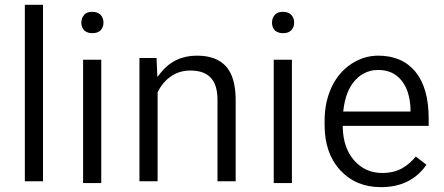

<svg xmlns="http://www.w3.org/2000/svg" viewBox="-20 -770 1850 800"><path d="M159.2 -750H83.5V-14.6H159.2Z M401.9 -521H326.2V-7.3H401.9ZM321.8 -658.2C323.7 -652.8 326.7 -648.4 330.6 -644C334 -640.1 338.9 -637.2 344.7 -635.3C350.1 -632.8 356.9 -631.8 364.7 -631.8C379.9 -631.8 391.6 -635.7 399.4 -644C407.2 -652.3 411.1 -663.1 411.1 -675.8C411.1 -688.5 407.2 -699.2 399.4 -708C391.6 -716.3 379.9 -720.7 364.7 -720.7C356.9 -720.7 350.1 -719.7 344.7 -717.8C338.9 -715.3 334 -712.4 330.6 -708C328.6 -705.6 327.1 -703.6 325.7 -701.2C324.2 -698.7 322.8 -696.3 321.8 -693.8C320.8 -690.9 320.3 -688 319.8 -685.1C319.3 -682.1 318.8 -679.2 318.8 -675.8C318.8 -669.4 319.8 -663.6 321.8 -658.2Z M561 -528.3V-14.6H636.7V-383.8V-385.3L637.7 -387.2C650.4 -413.6 668.5 -435.1 691.4 -451.2C714.8 -467.8 742.2 -476.1 772.9 -476.1C811 -476.1 839.4 -466.3 857.9 -446.3C876.5 -426.8 885.7 -397 886.2 -356.9V-14.6H961.9V-356.4C961.4 -418 948.2 -463.9 921.4 -493.7C894.5 -523.4 854.5 -538.1 800.3 -538.1C737.3 -538.1 686.5 -513.7 647.9 -464.8L635.7 -449.2L634.8 -468.8L632.3 -528.3Z M1196.3 -521H1120.6V-7.3H1196.3ZM1116.2 -658.2C1118.2 -652.8 1121.1 -648.4 1125 -644C1128.4 -640.1 1133.3 -637.2 1139.2 -635.3C1144.5 -632.8 1151.4 -631.8 1159.2 -631.8C1174.3 -631.8 1186 -635.7 1193.8 -644C1201.7 -652.3 1205.6 -663.1 1205.6 -675.8C1205.6 -688.5 1201.7 -699.2 1193.8 -708C1186 -716.3 1174.3 -720.7 1159.2 -720.7C1151.4 -720.7 1144.5 -719.7 1139.2 -717.8C1133.3 -715.3 1128.4 -712.4 1125 -708C1123 -705.6 1121.6 -703.6 1120.1 -701.2C1118.7 -698.7 1117.2 -696.3 1116.2 -693.8C1115.2 -690.9 1114.7 -688 1114.3 -685.1C1113.8 -682.1 1113.3 -679.2 1113.3 -675.8C1113.3 -669.4 1114.3 -663.6 1116.2 -658.2Z M1756.8 -83.5 1712.4 -117.7C1696.3 -98.1 1678.2 -82 1657.2 -69.8C1633.8 -56.2 1605.5 -49.3 1572.3 -49.3C1524.9 -49.3 1486.3 -66.9 1455.6 -101.6C1425.3 -136.2 1409.7 -181.6 1408.2 -237.8V-245.6H1415.5H1766.1V-276.9C1766.1 -361.3 1747.6 -426.3 1710.9 -471.2C1674.3 -515.6 1622.6 -538.1 1556.2 -538.1C1515.6 -538.1 1478 -526.4 1443.4 -503.4C1408.7 -480.5 1381.3 -448.2 1361.8 -407.2C1352.1 -386.2 1344.7 -364.3 1339.8 -340.8C1335 -317.4 1332.5 -292.5 1332.5 -266.1V-249C1332.5 -170.4 1354.5 -107.4 1397.9 -60.5C1441.4 -13.7 1497.6 9.8 1567.4 9.8C1650.9 9.8 1713.9 -21.5 1756.8 -83.5ZM1651.4 -436.5C1663.1 -422.4 1672.4 -405.8 1678.7 -386.7C1685.1 -367.2 1689 -345.2 1690.4 -320.3V-319.8V-313V-305.2H1683.1H1418.5H1410.2L1411.1 -314C1417.5 -365.2 1433.1 -405.8 1459 -434.6C1467.8 -444.3 1477.1 -452.6 1487.3 -459C1497.6 -465.3 1508.3 -470.2 1520 -473.6C1531.2 -477.1 1543.5 -478.5 1556.2 -478.5C1596.2 -478.5 1627.9 -464.4 1651.4 -436.5Z"/></svg>

Font: Shabnam FD Light
Style: Regular
Weight: 300
Foundry: DejaVu fonts team - Redesigned by Saber Rastikerdar - Based on Vazir font
Version: Version 5.00;October 20, 2019;FontCreator 12.0.0.2547 64-bit